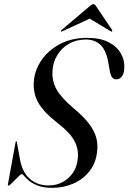

<svg xmlns="http://www.w3.org/2000/svg" viewBox="-20 -893 618 923"><path d="M231.5 10Q190.5 10 163.8 0Q137 -10 121 -23Q105 -36 97 -46Q89 -56 85 -56Q81 -56 72 -47.5Q63 -39 52.2 -28Q41.5 -17 33 -8.8Q24.5 -0.5 21.5 -0.5Q19.5 -0.5 18.5 -2.2Q17.5 -4 18 -7L54.5 -207Q55.5 -210.5 56.2 -212Q57 -213.5 58.5 -213.5Q60 -213.5 60.8 -212Q61.5 -210.5 61.5 -207.5L74 -138.5Q84 -69 121.2 -35.2Q158.5 -1.5 212.5 -1.5Q252 -1.5 282.2 -18.2Q312.5 -35 331.2 -63.5Q350 -92 353.5 -127.5Q359.5 -173 338.8 -213.5Q318 -254 260 -299Q191.5 -352 165 -397.8Q138.5 -443.5 142.5 -500Q146 -553.5 178.2 -601.8Q210.5 -650 267 -680.5Q323.5 -711 399 -711Q461.5 -711 501.8 -690.2Q542 -669.5 561 -636.2Q580 -603 577.5 -565Q576.5 -539.5 566 -525.5Q555.5 -511.5 538.5 -511.5Q526.5 -511.5 519.2 -520.8Q512 -530 508.5 -549L500 -595.5Q489.5 -653 462.2 -678Q435 -703 393 -703Q347 -703 311.8 -682.8Q276.5 -662.5 255.8 -628.8Q235 -595 232.5 -555Q228.5 -504.5 251.8 -463.2Q275 -422 334 -372.5Q382 -332.5 408 -298Q434 -263.5 442.5 -231.5Q451 -199.5 447 -166Q442 -111.5 411.5 -71.8Q381 -32 333.8 -11Q286.5 10 231.5 10ZM433.5 -813.5H394.5L511.5 -743Q516 -740 518.5 -741.5Q519.5 -742.5 519.8 -744.5Q520 -746.5 519 -748.5L442 -863Q439 -868 436.2 -870.5Q433.5 -873 429 -873Q424.5 -873 420.8 -870.5Q417 -868 411 -863L275.5 -748.5Q273.5 -746.5 273 -744.5Q272.5 -742.5 273 -741.5Q274 -740.5 276 -741Q278 -741.5 280.5 -743Z"/></svg>

Font: Fraunces 120pt
Style: Italic
Weight: 400
Italic angle: -16°
Version: Version 1.000;[b76b70a41]